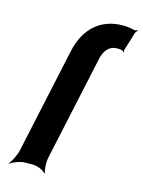

<svg xmlns="http://www.w3.org/2000/svg" viewBox="-118 -830 690 925"><g transform="rotate(15 226.5 -367.0)"><path d="M379 -646C391 -646 398 -645 407 -643C410 -642 411 -637 413 -635L416 -638C415 -640 413 -645 415 -649L442 -737C443 -743 450 -751 453 -754L452 -757C447 -754 440 -751 435 -753C418 -757 399 -760 378 -760C271 -760 193 -696 167 -574L54 -50C49 -26 30 11 18 24L19 26C34 14 71 0 94 0H133C156 0 187 14 196 26L199 24C193 11 190 -26 195 -50L308 -574C318 -621 344 -646 379 -646Z"/></g></svg>

Font: Asimov
Style: EdgeExtremeIt
Weight: 500
Designer: Google
Version: Version 2.000980: 2014